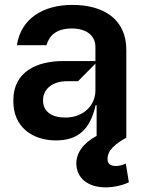

<svg xmlns="http://www.w3.org/2000/svg" viewBox="-20 -573 605 799"><path d="M503.6 108C494 111.9 480.1 117.5 462.4 117.9C438.2 117.5 427.2 107.6 427.6 88.1C427.2 51.8 461.6 24.5 505.7 0V-365.1C505.7 -490.1 415.5 -552.6 280.5 -552.6C158.4 -552.6 66.4 -494.3 50.4 -384.9H173.3C185 -424 212.7 -454.2 279.1 -454.5C342.3 -454.2 376.8 -423.3 377.1 -377.8V-318.9H242.2C135.3 -318.9 34.4 -275.9 35.5 -153.4C34.4 -45.8 113.3 11 212.4 11.4C300.4 11 354 -29.1 377.8 -134.9H382.1V-7.5C324.6 23.1 297.9 65 297.6 106.5C297.9 169 346.6 206.7 419.7 206.7C458.1 206.7 497.9 195.3 516.3 185.4ZM377.1 -196C376.8 -134.9 327.8 -83.5 251.4 -83.8C197.1 -83.5 158.7 -108 159.1 -155.5C158.7 -206 203.5 -235.1 258.5 -235.1H304.7L377.1 -308.2Z"/></svg>

Font: Riot Sans 2.0
Style: Bold
Weight: 600
Designer: Rasmus Andersson
Foundry: rsms
Version: Version 3.006;hotconv 1.0.109;makeotfexe 2.5.65596